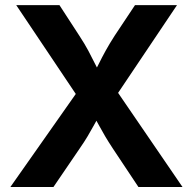

<svg xmlns="http://www.w3.org/2000/svg" viewBox="-20 -748 771 768"><path d="M21.5 0 321.8 -427.2V-314.5L44.9 -727.5H217.8L297.4 -605Q318.8 -572.3 333.3 -545.2Q347.7 -518.1 360.1 -492.9Q372.6 -467.8 386.7 -440.9H347.7Q362.8 -467.3 375.2 -492.7Q387.7 -518.1 402.6 -545.2Q417.5 -572.3 438.5 -605L520 -727.5H688L416 -322.3V-429.7L710 0H533.7L432.1 -152.8Q413.1 -181.6 400.6 -202.9Q388.2 -224.1 377.7 -243.4Q367.2 -262.7 354 -286.1H377.4Q364.7 -263.7 354 -244.1Q343.3 -224.6 330.6 -203.1Q317.9 -181.6 297.9 -152.8L193.8 0Z"/></svg>

Font: Inter 17pt
Style: Bold
Weight: 700
Version: Version 4.001;git-66647c0bb